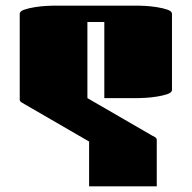

<svg xmlns="http://www.w3.org/2000/svg" viewBox="-20 -661 680 681"><path d="M536 0H296V-159L68 -291Q64 -293 57 -297.5Q50 -302 50 -307V-612Q50 -621 65.5 -626.5Q81 -632 103 -635.5Q125 -639 144 -640Q163 -641 170 -641H470Q477 -641 496 -640Q515 -639 537 -635.5Q559 -632 574.5 -626.5Q590 -621 590 -612V-342Q590 -333 574.5 -327.5Q559 -322 537 -318.5Q515 -315 496 -314Q477 -313 470 -313H350V-583H290V-313L518 -181Q522 -179 529 -175Q536 -171 536 -165Z"/></svg>

Font: Gajraj One
Style: Regular
Weight: 400
Designer: Saurabh Sharma
Foundry: Saurabh Sharma
Version: Version 1.000